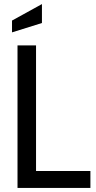

<svg xmlns="http://www.w3.org/2000/svg" viewBox="-20 -923 470 943"><path d="M66 -700H157V-83H424V0H66ZM39 -822 186 -903V-810L39 -764Z"/></svg>

Font: Cabin Condensed
Style: Regular
Weight: 400
Width: 3
Version: Version 2.001